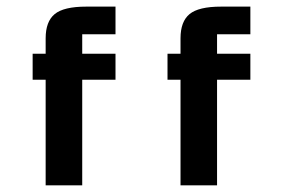

<svg xmlns="http://www.w3.org/2000/svg" viewBox="-20 -557 851 577"><path d="M522.5 -441.9Q522.5 -492.2 549.6 -514.6Q576.7 -537.1 644.5 -537.1H732.4V-454.1H632.3V-395.5H732.4V-317.4H632.3V0H522.5V-317.4H483.4V-395.5H522.5ZM117.2 -441.9Q117.2 -492.2 144.3 -514.6Q171.4 -537.1 239.3 -537.1H327.1V-454.1H227.1V-395.5H327.1V-317.4H227.1V0H117.2V-317.4H78.1V-395.5H117.2Z"/></svg>

Font: Squarish Sans CT
Style: Regular
Weight: 400
Version: Version 0.9